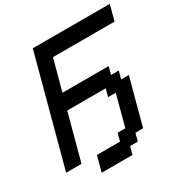

<svg xmlns="http://www.w3.org/2000/svg" viewBox="-220 -1050 1299 1350"><g transform="rotate(-30 429.5 -375.0)"><path d="M216.3 125H466.3L483.4 62.5H545.9L562.5 0H625Q641.6 -62.5 675 -187.5Q708.5 -312.5 725.6 -375H663.1L679.7 -437.5H617.2L633.8 -500H258.8Q270 -541.5 292.5 -625Q314.9 -708.5 326.2 -750H826.2Q831.5 -770.5 842.8 -812.5Q854 -854.5 859.4 -875H234.4Q195.3 -729 117.2 -437.5Q39.1 -146 0 0H125Q141.6 -62.5 175 -187.5Q208.5 -312.5 225.6 -375H538.1L521 -312.5H583.5Q572.3 -271 550 -187.5Q527.8 -104 516.6 -62.5H454.1L437.5 0H250Q244.6 21 233.4 62.5Q222.2 104 216.3 125Z"/></g></svg>

Font: Faithful 32x
Style: Oblique
Weight: 400
Foundry: Faithful Resource Pack
Version: Version 1.0; January 27, 2023